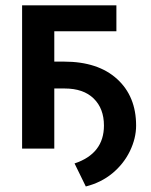

<svg xmlns="http://www.w3.org/2000/svg" viewBox="-20 -548 556 708"><path d="M409.2 -432.6H180.2V-320.8H215.8Q341.3 -320.8 411.6 -256.8Q481.9 -192.9 481.9 -85Q481.9 -38.1 459 9.3Q436 56.6 394.3 91.1Q352.5 125.5 296.4 139.6L254.9 54.7Q363.3 18.6 363.3 -85Q363.3 -147.9 325.4 -184.8Q287.6 -221.7 218.3 -221.7H180.2V0H61.5V-528.3H409.2Z"/></svg>

Font: Roboto Medium
Style: Regular
Weight: 500
Designer: Google
Version: Version 2.134; 2016; ttfautohint (v1.6)